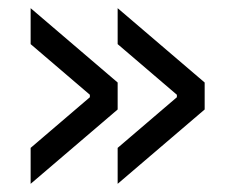

<svg xmlns="http://www.w3.org/2000/svg" viewBox="-20 -504 556 470"><path d="M55 -142 200 -266V-272L55 -396V-484L268 -302V-236L55 -54ZM268 -142 413 -266V-272L268 -396V-484L481 -302V-236L268 -54Z"/></svg>

Font: Chakra Petch
Style: Regular
Weight: 400
Designer: Katatrad Aksorn Co.,Ltd.
Foundry: Cadson Demak Co.,Ltd.
Version: Version 1.000; ttfautohint (v1.6)